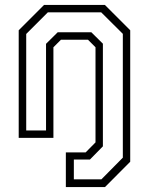

<svg xmlns="http://www.w3.org/2000/svg" viewBox="-20 -560 605 780"><path d="M247.5 200V59H328L368 18.5V-368L337.5 -398.5H227.5L197 -368V0H56V-437L159 -540H406L509 -437V97L406.5 200ZM280 168.5H392L479 80.5V-422.5L391 -510H174.5L86.5 -422V-30H167V-382L214.5 -429H351L398 -382.5V34.5L345.5 88H280Z"/></svg>

Font: Tourney Light
Style: Regular
Weight: 300
Version: Version 1.015